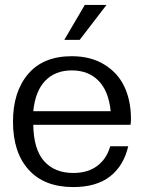

<svg xmlns="http://www.w3.org/2000/svg" viewBox="-20 -756 589 786"><path d="M279.8 9.8Q161.6 9.8 97.4 -61Q33.2 -131.8 33.2 -257.8Q33.2 -380.4 95.2 -453.1Q157.2 -525.9 273.9 -525.9Q351.6 -525.9 407.2 -491.7Q462.9 -457.5 489.5 -400.4Q516.1 -343.3 516.1 -270Q516.1 -252.9 514.2 -245.1H116.2Q117.7 -144 160.9 -95.9Q204.1 -47.9 279.8 -47.9Q339.8 -47.9 378.4 -77.1Q417 -106.4 431.2 -157.2H504.9Q486.3 -77.1 430.4 -33.7Q374.5 9.8 279.8 9.8ZM116.2 -300.8H433.1Q424.8 -383.3 383.3 -425.5Q341.8 -467.8 273.9 -467.8Q206.1 -467.8 165.3 -425.5Q124.5 -383.3 116.2 -300.8ZM306.2 -592.8H243.2L327.1 -735.8H416Z"/></svg>

Font: Creato Display
Style: Regular
Weight: 400
Version: Version 1.000